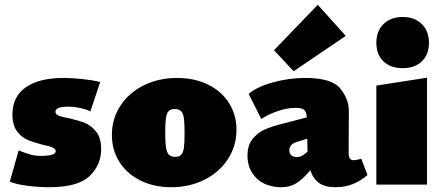

<svg xmlns="http://www.w3.org/2000/svg" viewBox="-20 -772 1853 803"><path d="M21 -12 58 -143Q85 -132 106 -126Q127 -120 150 -120Q213 -120 213 -139Q213 -149 200 -155Q187 -161 161 -166Q122 -176 96.5 -186.5Q71 -197 51.5 -222.5Q32 -248 32 -293Q32 -368 88 -407Q144 -446 245 -446Q281 -446 324 -441.5Q367 -437 399 -429L358 -306Q341 -315 314.5 -320.5Q288 -326 267 -326Q212 -326 212 -305Q212 -294 225 -288.5Q238 -283 266 -278Q306 -269 333.5 -258.5Q361 -248 382 -221.5Q403 -195 403 -148Q403 -82 354.5 -35.5Q306 11 185 11Q143 11 95.5 5Q48 -1 21 -12Z M448 -208Q448 -276 484 -330.5Q520 -385 582 -415.5Q644 -446 721 -446Q793 -446 849.5 -418.5Q906 -391 937.5 -341.5Q969 -292 969 -229Q969 -162 933.5 -107Q898 -52 835.5 -20.5Q773 11 696 11Q624 11 567.5 -17Q511 -45 479.5 -94.5Q448 -144 448 -208ZM752 -215Q752 -257 749 -278Q746 -299 737 -307.5Q728 -316 711 -316Q694 -316 685.5 -307.5Q677 -299 674 -278.5Q671 -258 671 -217Q671 -175 674.5 -154Q678 -133 687 -124.5Q696 -116 713 -116Q729 -116 737.5 -124.5Q746 -133 749 -153.5Q752 -174 752 -215Z M1517 -40Q1489 -16 1456.5 -2.5Q1424 11 1382 11Q1339 11 1314 -7Q1289 -25 1278 -60Q1246 -22 1219 -5.5Q1192 11 1158 11Q1092 11 1053.5 -26Q1015 -63 1015 -121Q1015 -165 1037 -191.5Q1059 -218 1087.5 -230.5Q1116 -243 1156 -253L1263 -281Q1263 -299 1254.5 -310Q1246 -321 1215 -321Q1181 -321 1139 -306.5Q1097 -292 1073 -274L1020 -379Q1054 -409 1121.5 -427.5Q1189 -446 1256 -446Q1368 -446 1403.5 -401.5Q1439 -357 1439 -308L1438 -133Q1438 -102 1458 -102Q1470 -102 1491 -108ZM1266 -137V-147L1265 -192L1220 -178Q1190 -168 1190 -144Q1190 -130 1198.5 -122.5Q1207 -115 1221 -115Q1232 -115 1240 -119Q1248 -123 1255.5 -129Q1263 -135 1266 -137ZM1126 -562 1309 -752 1426 -622 1208 -474Z M1554 -414 1766 -447V0H1554ZM1554 -593Q1554 -642 1584 -671.5Q1614 -701 1664 -701Q1714 -701 1744 -671.5Q1774 -642 1774 -593Q1774 -544 1744.5 -515.5Q1715 -487 1664 -487Q1613 -487 1583.5 -515.5Q1554 -544 1554 -593Z"/></svg>

Font: Ysabeau Black
Style: Regular
Weight: 900
Designer: Christian Thalmann (Catharsis Fonts)
Version: Version 0.003